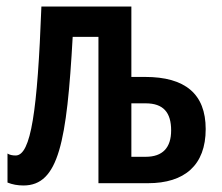

<svg xmlns="http://www.w3.org/2000/svg" viewBox="-20 -562 680 589"><path d="M383 -542H107C95 -222 75 -85 28 -85C18 -85 9 -87 3 -91V-2C18 4 34 7 52 7C160 7 185 -127 203 -449H282V0H434C546 0 611 -55 611 -166C611 -274 548 -326 425 -326H383ZM427 -245C481 -245 505 -217 505 -162C505 -109 479 -81 427 -81H383V-245Z"/></svg>

Font: Noto Sans Display Condensed Medium
Style: Regular
Weight: 500
Width: 3
Designer: Monotype Design Team
Foundry: Monotype Imaging Inc.
Version: Version 1.900